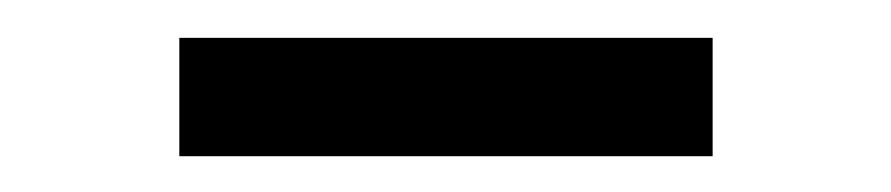

<svg xmlns="http://www.w3.org/2000/svg" viewBox="-20 -742 478 103"><path d="M76.2 -658.2V-721.7H362.3V-658.2Z"/></svg>

Font: GenYoMin TW TTF Medium
Style: Regular
Weight: 500
Version: Version 1.300